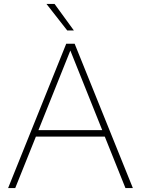

<svg xmlns="http://www.w3.org/2000/svg" viewBox="-20 -964 722 984"><path d="M21.5 0 319.5 -740H362.5L661 0H623L517 -264H164L58 0ZM177 -297H504L340.5 -705ZM324.5 -808 218 -944H259.5L358.5 -808Z"/></svg>

Font: Encode Sans SemiExpanded SemiExpanded Thin
Style: Regular
Weight: 100
Width: 6
Designer: Multiple Designers
Foundry: Impallari Type
Version: Version 3.000; ttfautohint (v1.8.3) -l 8 -r 50 -G 200 -x 14 